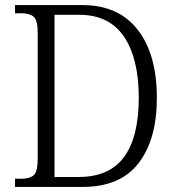

<svg xmlns="http://www.w3.org/2000/svg" viewBox="-20 -734 690 754"><path d="M39 0V-32H62Q96 -32 112 -45.5Q128 -59 128 -111V-606Q128 -656 111.5 -669Q95 -682 61 -682H39V-714H304Q445 -714 520.5 -617.5Q596 -521 596 -350Q596 -186 524 -93Q452 0 305 0ZM289 -39Q410 -39 467.5 -118Q525 -197 525 -350Q525 -504 467 -590Q409 -676 290 -676H194V-39Z"/></svg>

Font: Noto Serif Lao SemiCondensed Light
Style: Regular
Weight: 300
Width: 4
Designer: Monotype Design Team
Foundry: Monotype Imaging Inc.
Version: Version 2.003; ttfautohint (v1.8.4.7-5d5b)